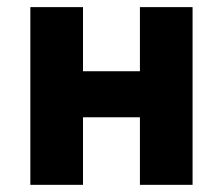

<svg xmlns="http://www.w3.org/2000/svg" viewBox="-20 -516 622 536"><path d="M64.7 0V-496.1H211.7V-317.1H370.6V-496.1H517.6V0H370.6V-188.6H211.7V0Z"/></svg>

Font: Source Sans 3
Style: Regular
Weight: 200
Designer: Paul D. Hunt
Foundry: Adobe
Version: Version 3.046;hotconv 1.0.118;makeotfexe 2.5.65603